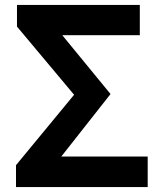

<svg xmlns="http://www.w3.org/2000/svg" viewBox="-20 -760 660 780"><path d="M45 0H580V-124H229L429 -378L233 -617H548V-740H49V-652L281 -375L45 -89Z"/></svg>

Font: Noto Sans Japanese Bold
Style: Bold
Weight: 700
Designer: Ryoko NISHIZUKA (kana & ideographs); Paul D. Hunt (Latin, Greek & Cyrillic); Wenlong ZHANG (bopomofo); Sandoll Communica
Foundry: Adobe Systems Incorporated
Version: Version 1.000;PS 1;hotconv 1.0.78;makeotf.lib2.5.61930